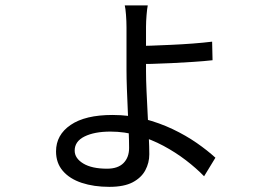

<svg xmlns="http://www.w3.org/2000/svg" viewBox="-20 -641 1040 724"><path d="M537.2 -620.7Q534.8 -610.1 532.7 -584.8Q530.6 -559.5 530.6 -539.3Q530.6 -522.7 530.6 -494Q530.6 -465.4 530.6 -433.1Q530.6 -400.9 530.6 -373.8Q530.6 -341.9 532.5 -298.8Q534.4 -255.6 536.8 -210.2Q539.2 -164.9 541.1 -125Q543 -85.2 543 -59.3Q543 -27 528 1Q513 29.1 480.3 46.4Q447.5 63.6 392.4 63.6Q333.9 63.6 288.2 48.5Q242.5 33.3 216.9 3.4Q191.3 -26.4 191.3 -70Q191.3 -132.4 246.4 -169.9Q301.5 -207.5 404.3 -207.5Q467.5 -207.5 524.4 -192.6Q581.3 -177.7 631.2 -154Q681 -130.2 721.7 -102Q762.3 -73.7 792.3 -46.3L749.6 23.7Q720 -6.9 680.8 -36.9Q641.7 -66.8 596.2 -91.2Q550.7 -115.5 500.2 -130.2Q449.7 -144.8 396.3 -144.8Q336.2 -144.8 298.9 -126.4Q261.6 -108 261.6 -73.1Q261.6 -44.2 293.9 -24.5Q326.2 -4.9 383.8 -4.9Q424.8 -4.9 445.8 -26.2Q466.8 -47.5 466.8 -83.3Q466.8 -108.7 465.3 -145.4Q463.8 -182.1 461.9 -223.7Q460 -265.3 458.5 -306Q457 -346.6 457 -378.8Q457 -399.7 457 -430.7Q457 -461.7 457 -491.6Q457 -521.5 457 -538.5Q457 -560.5 455.1 -585.3Q453.2 -610.1 450.4 -620.7ZM494.9 -467.5Q515.2 -467.5 549.6 -468.8Q584 -470.1 624.9 -471.9Q665.8 -473.7 706.8 -476.8Q747.8 -479.9 779.9 -483.9L781.5 -413.9Q749.9 -410.3 709.3 -407.7Q668.6 -405.1 627.3 -403Q586 -400.9 551.3 -400.1Q516.6 -399.3 495.3 -399.3Z"/></svg>

Font: Noto Sans JP
Style: Regular
Weight: 100
Designer: Ryoko NISHIZUKA 西塚涼子 (kana, bopomofo & ideographs); Paul D. Hunt (Latin, Greek & Cyrillic); Sandoll Communications 산돌커뮤니
Foundry: Adobe
Version: Version 2.004;hotconv 1.0.118;makeotfexe 2.5.65603